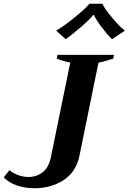

<svg xmlns="http://www.w3.org/2000/svg" viewBox="-40 -992 685 1022"><path d="M259 -829Q296 -850 355 -897.5Q414 -945 436 -972H505Q517 -945 557 -897.5Q597 -850 625 -829L556 -783Q530 -809 501 -847.5Q472 -886 460 -912H456Q436 -887 392 -849Q348 -811 310 -783ZM-20 -48 10 -86Q28 -71 55 -60.5Q82 -50 112 -50Q155 -50 187.5 -75.5Q220 -101 231 -156L334 -659Q300 -665 262 -680L266 -700H567L563 -680Q502 -661 484 -658L383 -163Q365 -76 298 -33Q231 10 144 10Q93 10 49.5 -5Q6 -20 -20 -48Z"/></svg>

Font: Trirong
Style: Bold Italic
Weight: 700
Italic angle: -12°
Designer: Katatrad Team
Foundry: CadsonDemak
Version: Version 1.001